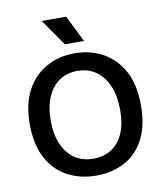

<svg xmlns="http://www.w3.org/2000/svg" viewBox="-80 -760 718 839"><g transform="rotate(-10 278.5 -340.5)"><path d="M281 13Q210 13 153.5 -17Q97 -47 64.5 -107.5Q32 -168 32 -258Q32 -349 65 -409Q98 -469 153.5 -499.5Q209 -530 278 -530Q348 -530 404 -499Q460 -468 492.5 -407.5Q525 -347 525 -256Q525 -165 493 -105Q461 -45 405.5 -16Q350 13 281 13ZM281 -62Q328 -62 362 -84.5Q396 -107 414 -149Q432 -191 432 -252Q432 -314 413 -358.5Q394 -403 359.5 -427.5Q325 -452 277 -452Q230 -452 196 -428.5Q162 -405 143.5 -361.5Q125 -318 125 -259Q125 -168 166.5 -115Q208 -62 281 -62ZM244 -576 162 -694H270L329 -576Z"/></g></svg>

Font: Bricolage Grotesque 96pt
Style: Regular
Weight: 400
Version: Version 1.001;gftools[0.9.33.dev8+g029e19f]